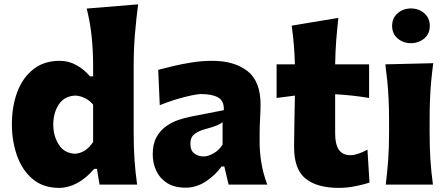

<svg xmlns="http://www.w3.org/2000/svg" viewBox="-20 -871 2113 906"><path d="M259.8 15.6Q183.1 15.6 133.5 -26.6Q84 -68.8 60.1 -137.2Q36.1 -205.6 36.1 -284.7Q36.1 -369.1 61.5 -436.8Q86.9 -504.4 137.2 -544.2Q187.5 -584 261.7 -584Q303.7 -584 340.1 -564Q376.5 -543.9 404.8 -510.7H419.4V-560.5Q419.4 -629.4 412.8 -695.8Q406.2 -762.2 389.2 -830.6L631.8 -850.6Q623 -783.7 616.9 -711.4Q610.8 -639.2 610.8 -560.5V-244.6Q610.8 -173.8 614.7 -116.9Q618.7 -60.1 627 0H449.7L437.5 -74.2H424.3Q386.7 -29.8 344.2 -7.1Q301.8 15.6 259.8 15.6ZM334.5 -145.5Q386.7 -149.9 419.4 -201.2V-377.4Q402.3 -397.5 379.9 -408.4Q357.4 -419.4 335 -419.9Q283.2 -417.5 257.3 -377.9Q231.4 -338.4 231.4 -282.7Q231.4 -230 257.1 -189Q282.7 -147.9 334.5 -145.5Z M856 14.6Q803.7 14.6 769.3 -6.8Q734.9 -28.3 717.8 -64.2Q700.7 -100.1 700.7 -143.1Q700.7 -191.9 718.5 -223.9Q736.3 -255.9 764.2 -275.4Q792 -294.9 822 -304.9Q852.1 -314.9 876 -319.8L1036.1 -351.1Q1038.1 -394.5 1009.8 -410.9Q981.4 -427.2 927.7 -427.2Q914.1 -427.2 881.6 -420.4Q849.1 -413.6 809.3 -401.6Q769.5 -389.6 733.9 -374.5L726.6 -541.5Q754.4 -548.8 795.7 -558.8Q836.9 -568.8 885 -576.4Q933.1 -584 981 -584Q1085.9 -584 1147.7 -535.6Q1209.5 -487.3 1209.5 -378.4Q1209.5 -350.6 1207.3 -310.8Q1205.1 -271 1205.1 -240.2V-198.7Q1205.1 -154.8 1212.9 -105Q1220.7 -55.2 1241.2 0H1058.6L1038.6 -85.4H1025.4Q998.5 -46.9 953.1 -16.1Q907.7 14.6 856 14.6ZM940.9 -132.8Q961.9 -132.8 987.8 -147.5Q1013.7 -162.1 1030.3 -189V-294.4Q1021 -287.1 1004.9 -279.8Q988.8 -272.5 948.2 -261.7Q921.4 -254.9 899.9 -240Q878.4 -225.1 878.4 -192.9Q878.4 -160.6 897 -146.7Q915.5 -132.8 940.9 -132.8Z M1579.1 15.6Q1476.1 15.6 1421.9 -28.1Q1367.7 -71.8 1367.7 -177.2Q1367.7 -231 1369.1 -289.6Q1370.6 -348.1 1371.6 -419.9L1285.2 -408.7V-567.4H1371.6Q1370.1 -616.7 1366.5 -660.4Q1362.8 -704.1 1356.4 -750L1576.7 -786.6Q1570.3 -729.5 1566.4 -678.7Q1562.5 -627.9 1561.5 -567.4H1721.7V-408.7Q1681.6 -415.5 1641.1 -419.9Q1600.6 -424.3 1561.5 -426.3V-239.7Q1561.5 -190.4 1578.9 -164.6Q1596.2 -138.7 1634.3 -138.7Q1649.9 -138.7 1671.6 -146Q1693.4 -153.3 1713.9 -165L1723.6 -9.3Q1700.7 -1.5 1659.4 7.1Q1618.2 15.6 1579.1 15.6Z M1830.3 -748.9Q1830.3 -786 1856.4 -808.5Q1882.4 -831.1 1918.9 -831.1Q1956 -831.1 1982.1 -808.5Q2008.1 -786 2008.1 -748.9Q2008.1 -711.9 1982.1 -689.6Q1956 -667.3 1918.9 -667.3Q1882.4 -667.3 1856.4 -689.6Q1830.3 -711.9 1830.3 -748.9ZM1800.3 0Q1807.6 -60.1 1811.8 -116.9Q1815.9 -173.8 1815.9 -244.6V-300.8Q1815.9 -358.9 1813.7 -403.8Q1811.5 -448.7 1807.6 -488Q1803.7 -527.3 1798.3 -567.4L2024.4 -572.8Q2019 -532.2 2015.1 -492.2Q2011.2 -452.1 2009.3 -406Q2007.3 -359.9 2007.3 -300.8V-244.6Q2007.3 -173.8 2011 -116.9Q2014.6 -60.1 2022.9 0Z"/></svg>

Font: Pinar DS4 ExtraBold
Style: Regular
Weight: 800
Designer: Amin Abedi
Version: Version 3.000